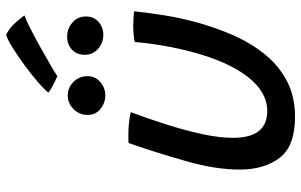

<svg xmlns="http://www.w3.org/2000/svg" viewBox="-198 -764 986 629"><g transform="rotate(-90 294.5 -449.0)"><path d="M472 -500Q479.5 -502 494.5 -503.5Q509.5 -505 523.5 -505Q535.5 -505 550 -504.2Q564.5 -503.5 572.5 -502Q567.5 -453.5 559.2 -402.8Q551 -352 538 -303.5Q520 -236.5 493.8 -177Q467.5 -117.5 430.2 -72.2Q393 -27 342.8 -1Q292.5 25 227 25Q131 25 92.5 -25.2Q54 -75.5 54 -157Q54 -234 80.8 -329Q107.5 -424 141 -520.5Q150.5 -521 163.8 -521Q177 -521 188.5 -520.5Q203.5 -519.5 218.2 -517.5Q233 -515.5 242 -513Q221 -457 201.8 -396.5Q182.5 -336 170.2 -279.5Q158 -223 158 -178Q158 -66 245.5 -66Q308 -66 357.5 -129.5Q407 -193 438.5 -309.5Q450.5 -354 459 -401.8Q467.5 -449.5 472 -500ZM495.5 -603Q469 -603 449.5 -620.2Q430 -637.5 430 -664Q430 -690 447 -705.8Q464 -721.5 488.5 -721.5Q515.5 -721.5 535.5 -704.5Q555.5 -687.5 555.5 -660.5Q555.5 -633.5 537.2 -618.2Q519 -603 495.5 -603ZM297 -596.5Q272.5 -596.5 252.8 -612.2Q233 -628 233 -654Q233 -681.5 252 -700.5Q271 -719.5 296 -719.5Q323 -719.5 341.5 -700.5Q360 -681.5 360 -654.5Q360 -629.5 340.8 -613Q321.5 -596.5 297 -596.5ZM495.5 -921.5Q518 -910.5 535.2 -891Q552.5 -871.5 559 -861.5Q542.5 -855.5 513.2 -840.5Q484 -825.5 452.2 -807.8Q420.5 -790 394.8 -775Q369 -760 360 -753.5Q355.5 -755.5 344.2 -760.8Q333 -766 321.8 -772.5Q310.5 -779 306 -783Q318 -798 343.2 -819.5Q368.5 -841 398.2 -862.8Q428 -884.5 454.2 -900.8Q480.5 -917 495.5 -921.5Z"/></g></svg>

Font: Grandstander
Style: Italic
Weight: 400
Italic angle: -15°
Designer: Tyler Finck
Foundry: Etcetera Type Co
Version: Version 1.200; ttfautohint (v1.8.3)